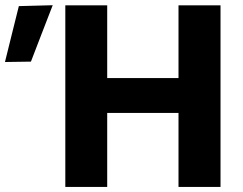

<svg xmlns="http://www.w3.org/2000/svg" viewBox="-136 -734 956 754"><path d="M120.5 0V-713H285V-427.5H565V-713H730V0H565V-290.5H285V0ZM-116.5 -490.5Q-103 -545.5 -89.2 -600.8Q-75.5 -656 -62 -710L71 -713.5Q49 -656.5 27.5 -601.2Q6 -546 -14.5 -492Z"/></svg>

Font: Commissioner
Style: Bold
Weight: 700
Designer: Kostas Bartsokas
Foundry: Kostas Bartsokas
Version: Version 1.000; ttfautohint (v1.8.3)